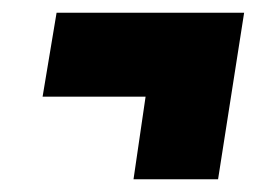

<svg xmlns="http://www.w3.org/2000/svg" viewBox="-20 -461 420 302"><path d="M47 -309 69 -441H364L323 -179H190L209 -309Z"/></svg>

Font: Georama ExtraCondensed ExtraBold
Style: Italic
Weight: 800
Width: 2
Italic angle: -9°
Designer: Jean-Baptiste Levee
Foundry: Production Type
Version: Version 1.000